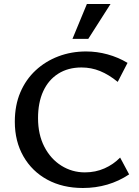

<svg xmlns="http://www.w3.org/2000/svg" viewBox="-20 -927 692 959"><path d="M394 12Q293 12 216.5 -29.5Q140 -71 97 -146Q54 -221 54 -319Q54 -401 81.5 -465.5Q109 -530 158 -575.5Q207 -621 271.5 -645.5Q336 -670 410 -670Q464 -670 517 -655.5Q570 -641 617 -613L568 -518Q524 -554 480 -572Q436 -590 387 -590Q320 -590 271 -559Q222 -528 196 -471.5Q170 -415 170 -337Q170 -255 201.5 -194Q233 -133 286.5 -99.5Q340 -66 404 -66Q457 -66 502 -86Q547 -106 580 -140L625 -56Q574 -22 516 -5Q458 12 394 12ZM342 -733 414 -907H532L421 -733Z"/></svg>

Font: Ysabeau Office SemiBold
Style: Regular
Weight: 600
Designer: Christian Thalmann (Catharsis Fonts)
Version: Version 2.001;gftools[0.9.30]; featfreeze: tnum,lnum,ss02